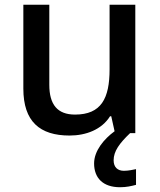

<svg xmlns="http://www.w3.org/2000/svg" viewBox="-20 -559 671 806"><path d="M457 114C457 76 481 43 526 0H548V-539H440V-268C440 -146 405 -78 295 -78C221 -78 187 -120 187 -203V-539H78V-187C78 -49 147 10 272 10C341 10 407 -15 442 -71H447L461 -8C417 24 375 74 375 127C375 188 412 227 484 227C512 227 531 222 551 217V151C539 153 522 158 500 158C474 158 457 143 457 114Z"/></svg>

Font: Noto Sans Lisu Medium
Style: Regular
Weight: 500
Designer: Monotype Design Team. David Williams.
Foundry: Monotype Imaging Inc.
Version: Version 2.102